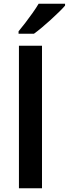

<svg xmlns="http://www.w3.org/2000/svg" viewBox="-20 -1004 367 1024"><path d="M204 0H81V-760H204ZM327 -974Q315 -960 294.5 -940Q274 -920 250 -898Q226 -876 202.5 -856.5Q179 -837 161 -824H79V-837Q95 -856 114.5 -881.5Q134 -907 153.5 -934.5Q173 -962 186 -984H327Z"/></svg>

Font: Noto Sans New Tai Lue SemiBold
Style: Regular
Weight: 600
Version: Version 2.003